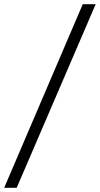

<svg xmlns="http://www.w3.org/2000/svg" viewBox="-107 -780 479 921"><path d="M-87 121 290 -760H352L-27 121Z"/></svg>

Font: Noto Serif Tamil ExtraCondensed SemiBold
Style: Italic
Weight: 600
Width: 2
Italic angle: -12°
Designer: Indian Type Foundry, Tom Grace, and the Monotype Design Team
Foundry: Monotype Imaging Inc.
Version: Version 2.003; ttfautohint (v1.8.4.7-5d5b)